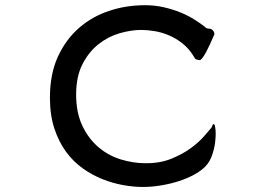

<svg xmlns="http://www.w3.org/2000/svg" viewBox="-20 -682 1040 751"><path d="M798.8 -569.8Q787.1 -569.8 781.2 -577.1Q764.6 -590.3 741.2 -605Q689.5 -637.7 622.1 -653.3Q586.4 -661.6 548.3 -661.6Q510.3 -661.6 475.6 -656.2Q440.9 -650.9 407.7 -639.6Q341.3 -618.2 289.6 -573.2Q237.8 -528.3 206.5 -460.4Q175.3 -392.6 175.3 -299.8Q175.3 -231.9 192.6 -179.4Q210 -127 238.3 -88.4Q266.6 -49.8 303.7 -23.4Q340.8 2.9 380.9 18.8Q420.9 34.7 461.7 42Q502.4 49.3 538.6 49.3Q574.7 49.3 611.3 43Q686 30.3 739.7 1Q776.4 -19 793 -42.5Q807.1 -62 814.9 -92.3Q819.8 -110.4 821.3 -123.5Q823.7 -145.5 823.7 -159.4Q823.7 -173.3 821.3 -186.5Q819.3 -196.8 815.4 -196.8Q814 -196.8 813.2 -196Q812.5 -195.3 812 -193.4Q810.1 -189.5 806.6 -182.1Q798.3 -172.9 779.3 -150.4Q759.8 -127.4 728 -103.8Q696.3 -80.1 652.3 -62Q608.4 -43.5 550.8 -43.5Q501.5 -43.5 452.9 -58.3Q404.3 -73.2 365.5 -106Q326.7 -138.7 302.2 -189.9Q277.8 -241.2 277.8 -312Q277.8 -382.8 302.7 -431.2Q327.6 -479.5 365.5 -509.3Q403.3 -539.1 448 -552Q492.7 -564.9 533.2 -564.9Q555.2 -564.9 583 -560.5Q611.3 -556.2 639.9 -544.2Q668.5 -532.2 694.3 -511.7Q720.2 -491.2 739.3 -459Q743.2 -450.2 750 -448.7Q758.3 -446.8 761.2 -446.8Q769 -446.8 786.6 -479Q798.8 -501.5 818.8 -548.3Q817.9 -558.1 812 -564Q805.7 -569.8 798.8 -569.8Z"/></svg>

Font: Bakudai
Style: Light
Weight: 300
Version: Version 1.48